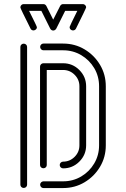

<svg xmlns="http://www.w3.org/2000/svg" viewBox="-20 -928 623 948"><path d="M194.3 0.5Q187.5 0.5 182.9 -4.4Q178.2 -9.3 178.2 -16.1Q178.2 -22.9 182.9 -27.6Q187.5 -32.2 194.3 -32.7H291.5Q340.3 -32.7 380.9 -56.6Q421.4 -80.6 445.3 -121.1Q469.2 -161.6 469.2 -210.4V-502Q469.2 -551.3 445.3 -591.6Q421.4 -631.8 380.9 -655.8Q340.3 -679.7 291.5 -679.7H194.3Q187.5 -679.7 182.9 -684.8Q178.2 -689.9 178.2 -696.3Q178.2 -703.1 182.9 -708Q187.5 -712.9 194.3 -712.9H291.5Q349.6 -712.9 397.5 -684.3Q445.3 -655.8 473.9 -607.9Q502.4 -560.1 502.4 -502V-210.4Q502.4 -152.3 473.9 -104.5Q445.3 -56.6 397.5 -28.1Q349.6 0.5 291.5 0.5ZM97.2 0Q90.3 0 85.4 -4.6Q80.6 -9.3 80.6 -16.1V-696.3Q80.6 -703.1 85.4 -707.8Q90.3 -712.4 97.2 -712.4Q104 -712.4 108.9 -707.8Q113.8 -703.1 113.8 -696.3V-16.1Q113.8 -9.3 108.9 -4.6Q104 0 97.2 0ZM291.5 -96.7Q284.7 -96.7 279.8 -101.6Q274.9 -106.4 274.9 -113.3Q274.9 -120.1 279.8 -125Q284.7 -129.9 291.5 -129.9Q324.7 -129.9 348.4 -153.6Q372.1 -177.2 372.1 -210.4V-502Q372.1 -535.2 348.4 -558.8Q324.7 -582.5 291.5 -582.5H210.9V-113.3Q210.9 -106.4 206.1 -101.8Q201.2 -97.2 194.3 -97.2Q187.5 -97.2 182.6 -101.8Q177.7 -106.4 177.7 -113.3V-599.1Q177.7 -606 182.6 -610.8Q187.5 -615.7 194.3 -615.7H291.5Q338.4 -615.7 371.8 -582.3Q405.3 -548.8 405.3 -502V-210.4Q405.3 -163.6 371.8 -130.1Q338.4 -96.7 291.5 -96.7ZM242.7 -777.3Q233.4 -777.3 228 -786.6L184.1 -874.5H123.5Q162.1 -797.9 162.1 -793.9Q162.1 -784.2 152.8 -779.8Q148.9 -777.8 145.5 -777.8Q135.7 -777.8 130.9 -786.6Q80.6 -886.7 80.6 -891.1Q80.6 -895.5 83 -899.9Q88.4 -907.7 97.2 -907.7H194.3Q203.6 -907.7 209 -898.4L242.7 -831.1L276.9 -898.4Q282.2 -907.7 291.5 -907.7H388.7Q397 -907.7 402.8 -899.9Q405.3 -896 405.3 -891.6Q405.3 -887.7 355 -786.6Q350.1 -777.8 340.3 -777.8Q336.4 -777.8 332.5 -779.8Q323.7 -784.2 323.7 -794.9Q323.7 -797.9 361.8 -874.5H301.8L257.8 -786.6Q252 -777.3 242.7 -777.3Z"/></svg>

Font: Neon Sans
Style: Regular
Weight: 400
Designer: GGBot
Version: 0.80